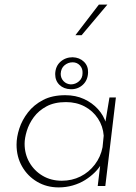

<svg xmlns="http://www.w3.org/2000/svg" viewBox="-20 -809 593 835"><path d="M235 6Q183 6 141.5 -18.5Q100 -43 76 -85Q52 -127 52 -180Q52 -213 64 -250Q76 -287 101.5 -320Q127 -353 167 -374Q207 -395 264 -395Q309 -395 345 -378.5Q381 -362 406 -334.5Q431 -307 442 -271L435 -258L456 -385H484L438 0H405L419 -117L423 -100Q412 -79 393 -60Q374 -41 350 -26Q326 -11 296.5 -2.5Q267 6 235 6ZM249 -23Q293 -23 330 -41.5Q367 -60 392.5 -93.5Q418 -127 426 -169L431 -219Q428 -260 406 -293.5Q384 -327 348 -346Q312 -365 267 -365Q217 -365 182.5 -346.5Q148 -328 127 -299.5Q106 -271 96.5 -239.5Q87 -208 87 -184Q87 -139 108 -102.5Q129 -66 165.5 -44.5Q202 -23 249 -23ZM220 -487Q221 -521 243 -540.5Q265 -560 296 -560Q326 -559 345 -540.5Q364 -522 363 -494Q362 -460 340 -440Q318 -420 287 -421Q257 -422 238.5 -440Q220 -458 220 -487ZM244 -488Q244 -469 256.5 -456Q269 -443 288 -442Q308 -442 323.5 -455.5Q339 -469 339 -491Q340 -511 327.5 -524.5Q315 -538 296 -538Q276 -538 260.5 -525Q245 -512 244 -488ZM447 -789 335 -656H308L410 -789Z"/></svg>

Font: Josefin Sans Thin ExtraLight
Style: Italic
Weight: 250
Italic angle: -7°
Version: Version 2.000